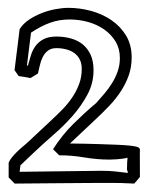

<svg xmlns="http://www.w3.org/2000/svg" viewBox="-20 -709 368 477"><path d="M1.5 -268.1V-304.7Q3.9 -311 9.3 -317.6Q14.6 -324.2 21.2 -330.8Q27.8 -337.4 34.9 -343.3Q42 -349.1 47.4 -354Q62.5 -368.2 77.1 -381.8Q91.8 -395.5 106.9 -409.7Q121.1 -422.9 134.8 -436.8Q148.4 -450.7 159.2 -466.6Q169.9 -482.4 176.5 -500Q183.1 -517.6 183.1 -538.1Q183.1 -551.8 178 -561.5Q172.9 -571.3 164.3 -577.4Q155.8 -583.5 144.3 -586.4Q132.8 -589.4 120.1 -589.4Q106.9 -589.4 98.9 -583Q90.8 -576.7 86.2 -567.4Q81.5 -558.1 79.1 -547.1Q76.7 -536.1 74.2 -526.4Q69.8 -523.4 65.2 -520.8Q60.5 -518.1 55.7 -515.1Q48.3 -516.6 41 -517.8Q33.7 -519 26.4 -520L16.1 -534.7Q19.5 -560.5 22.5 -585.9Q25.4 -611.3 28.8 -636.7Q37.6 -650.4 52.2 -660.2Q66.9 -669.9 83.7 -676.5Q100.6 -683.1 118.2 -686.3Q135.7 -689.5 149.9 -689.5Q178.2 -689.5 206.3 -681.9Q234.4 -674.3 256.8 -658.9Q279.3 -643.6 293.2 -620.6Q307.1 -597.7 307.1 -566.4Q307.1 -542 299.6 -521Q292 -500 279.5 -481.2Q267.1 -462.4 251.2 -445.8Q235.4 -429.2 219.2 -414.1L153.8 -352.5Q193.8 -352.1 222.4 -351.1Q251 -350.1 270.3 -349.4Q289.6 -348.6 301 -347.4Q312.5 -346.2 318.4 -344.7Q324.2 -343.3 325.9 -341.3Q327.6 -339.4 327.6 -336.9Q327.6 -341.3 327.4 -322.3Q327.1 -303.2 327.6 -269.5Q323.7 -265.1 320.6 -261Q317.4 -256.8 313.5 -252.9Q279.3 -254.9 249.3 -254.6Q219.2 -254.4 199.2 -254.4Q153.3 -253.9 107.9 -253.7Q62.5 -253.4 16.6 -252.9ZM230.5 -284.7Q251.5 -284.7 264.9 -283.2Q278.3 -281.7 285.9 -280.8Q293.5 -279.8 295.9 -279.5Q298.3 -279.3 297.4 -282.2Q295.9 -285.2 295.7 -286.6Q295.4 -288.1 295.4 -290.3Q295.4 -292.5 295.7 -295.9Q295.9 -299.3 295.9 -305.2L296.9 -317.9Q297.9 -317.4 294.2 -316.4Q290.5 -315.4 284.2 -314.7Q277.8 -314 269.3 -313.2Q260.7 -312.5 252 -312.5Q221.2 -312.5 189.5 -317.9Q157.7 -323.2 127 -323.2L111.8 -338.4Q134.3 -373.5 161.9 -400.9Q189.5 -428.2 217.3 -451.7H217.8Q228.5 -463.9 239.3 -476.3Q250 -488.8 258.5 -502.7Q267.1 -516.6 272.5 -532Q277.8 -547.4 277.8 -564.9Q277.8 -587.9 267.3 -605.5Q256.8 -623 239.3 -635.5Q221.7 -647.9 199.2 -654.3Q176.8 -660.6 152.3 -660.6Q127 -660.6 104 -652.3Q81.1 -644 57.1 -627.9Q54.7 -607.4 52 -587.2Q49.3 -566.9 46.9 -546.4Q47.9 -546.4 48.3 -546.1Q48.8 -545.9 49.3 -545.9Q52.7 -558.1 56.6 -571Q60.5 -584 68.1 -594.5Q75.7 -605 88.1 -611.6Q100.6 -618.2 120.6 -618.2Q139.2 -618.2 156 -613.5Q172.9 -608.9 185.3 -598.9Q197.8 -588.9 205.1 -573Q212.4 -557.1 212.4 -534.2Q212.4 -502.4 197.3 -474.1Q182.1 -445.8 160.2 -420.9Q138.2 -396 113 -374.3Q87.9 -352.5 67.9 -333.5Q58.6 -324.7 49.3 -315.9Q40 -307.1 30.8 -298.3L28.8 -282.2Z"/></svg>

Font: XB Kayhan Pook
Style: Regular
Weight: 700
Designer: Behnam
Foundry: Irmug
Version: Version 7.300 2009